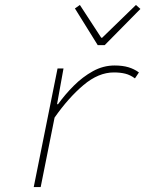

<svg xmlns="http://www.w3.org/2000/svg" viewBox="-20 -754 640 774"><path d="M116 0 212 -478H236L210 -334H214Q242 -373 277.5 -408.5Q313 -444 354.5 -467Q396 -490 442 -490Q474 -490 497.5 -483Q521 -476 540 -462L524 -438Q505 -452 485 -457Q465 -462 439 -462Q377 -462 316.5 -411Q256 -360 200 -280L144 0ZM374 -572 282 -720 302 -734 388 -602H392L528 -734L546 -718L402 -572Z"/></svg>

Font: SourceCodeVF
Style: Italic
Weight: 200
Italic angle: -11°
Monospace: yes
Designer: Paul D. Hunt, Teo Tuominen
Foundry: Adobe
Version: Version 1.026;hotconv 1.1.0;makeotfexe 2.6.0